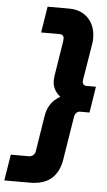

<svg xmlns="http://www.w3.org/2000/svg" viewBox="-108 -769 553 988"><g transform="rotate(5 169.0 -275.0)"><path d="M206.7 -730Q271.3 -730 308 -690.7Q344.7 -651.3 344.7 -589.3Q344.7 -581.3 344.2 -572.7Q343.7 -564 341.7 -555L312.3 -376Q311.7 -373 311.3 -368.7Q311 -364.3 311 -361.3Q311 -352.7 316.8 -347Q322.7 -341.3 331.7 -341.3H380.7L359.3 -206.3H310.3Q299.7 -206.3 291.8 -198.3Q284 -190.3 282 -179L245.7 47Q235.3 111 196.2 145.5Q157 180 84.7 180H-47L-25.3 45H68.3Q81 45 90.3 36.7Q99.7 28.3 101.3 16.7L130.7 -168.7Q136 -202.3 152.7 -228.2Q169.3 -254 202.3 -274Q181.7 -290.7 171.7 -310.2Q161.7 -329.7 161.7 -354.3Q161.7 -360.3 162.3 -367.2Q163 -374 164 -381.3L191.3 -553Q192.3 -558.3 192.8 -564Q193.3 -569.7 193.3 -573.3Q193.3 -595 169 -595H75.3L97 -730Z"/></g></svg>

Font: MuseoModerno Thin
Style: Italic
Weight: 100
Italic angle: -9°
Designer: Pablo Cosgaya, Héctor Gatti, Marcela Romero, and the Authors of The MuseoModerno Project.
Foundry: Omnibus-Type Team
Version: Version 1.003